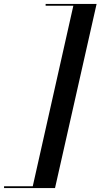

<svg xmlns="http://www.w3.org/2000/svg" viewBox="-116 -800 508 970"><path d="M162 150H-95.5V141H49.5L254.5 -771H114.5V-780H372Z"/></svg>

Font: Bodoni* 24pt Medium
Style: Italic
Weight: 500
Italic angle: -13°
Version: Version 2.3